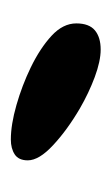

<svg xmlns="http://www.w3.org/2000/svg" viewBox="58 -724 213 370"><g transform="rotate(90 165.0 -539.5)"><path d="M249.5 -453.4Q220.6 -453.4 182.9 -464.2Q145.1 -475 110.4 -491.8Q73.2 -509.9 49.4 -531.9Q25.6 -553.9 25.6 -579.6Q25.6 -604.2 39 -615.4Q52.4 -626.5 76 -626.5Q98.2 -626.5 129 -615.1Q159.8 -603.6 189.5 -586.4Q231 -562.1 260.2 -534.9Q289.5 -507.8 289.5 -486Q289.5 -468.5 278.1 -460.9Q266.6 -453.4 249.5 -453.4Z"/></g></svg>

Font: Gluten Thin
Style: Regular
Weight: 100
Designer: Tyler Finck
Foundry: Etcetera Type Company
Version: Version 1.300